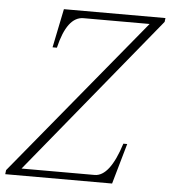

<svg xmlns="http://www.w3.org/2000/svg" viewBox="-65 -747 705 793"><g transform="rotate(5 287.5 -350.0)"><path d="M-12 -17 526 -670H252Q184 -670 153 -539H135L168 -700H589L587 -684L51 -29H354Q417 -29 461 -168H477L429 0H-14Z"/></g></svg>

Font: Taviraj ExtraLight
Style: Italic
Weight: 275
Italic angle: -12°
Designer: Katatrad Team
Foundry: CadsonDemak
Version: Version 1.001